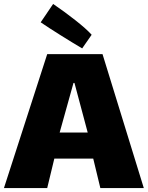

<svg xmlns="http://www.w3.org/2000/svg" viewBox="-20 -917 748 972"><path d="M452 -114H255L219 35H0L219 -643H499L708 35H488ZM352 -497 282 -246H424L357 -497ZM396 -672Q350 -699 287 -738.5Q224 -778 186 -804L249 -897Q305 -859 361 -815Q417 -771 444 -741Z"/></svg>

Font: Lalezar
Style: Bold
Weight: 700
Designer: Borna Izadpanah
Foundry: Borna Izadpanah
Version: Version 1.003;January 24, 2021;FontCreator 13.0.0.2683 64-bi